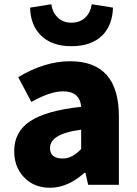

<svg xmlns="http://www.w3.org/2000/svg" viewBox="-20 -872 646 906"><path d="M216 14Q139 14 92 -37Q47 -85 47 -159Q47 -250 122 -300Q197 -350 363 -368Q357 -441 277 -441Q217 -441 128 -391L66 -508Q191 -583 311 -583Q541 -583 541 -323V-161V0H396L383 -57H379Q300 14 216 14ZM277 -124Q321 -124 363 -169V-260Q285 -250 248 -226Q216 -205 216 -173Q216 -124 277 -124ZM317 -654Q223 -654 172 -706Q124 -754 122 -836L222 -852Q228 -813 251 -791Q276 -765 317 -765Q359 -765 384 -791Q407 -813 413 -852L513 -836Q511 -755 464 -706Q412 -654 317 -654Z"/></svg>

Font: GenSekiGothic TW H
Style: Regular
Weight: 900
Version: Version 1.501;PS 1;hotconv 16.6.51;makeotf.lib2.5.65220